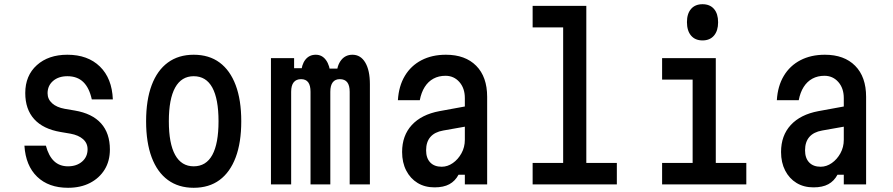

<svg xmlns="http://www.w3.org/2000/svg" viewBox="-20 -876 4240 912"><path d="M198 -184Q211 -135 237 -110.5Q263 -86 303 -86Q344 -86 370 -108.5Q396 -131 396 -167Q396 -196 374.5 -215Q353 -234 315 -241L268 -249Q185 -263 142.5 -310Q100 -357 100 -434Q100 -517 155 -566.5Q210 -616 300 -616Q397 -616 454.5 -560Q512 -504 516 -404H416Q404 -459 375.5 -486.5Q347 -514 300 -514Q258 -514 232 -491.5Q206 -469 206 -433Q206 -405 227.5 -385.5Q249 -366 288 -359L335 -351Q418 -337 460 -290Q502 -243 502 -166Q502 -111 477 -70.5Q452 -30 407.5 -7Q363 16 303 16Q211 16 156.5 -36.5Q102 -89 96 -184Z M900 16Q828 16 777.5 -21Q727 -58 700.5 -128.5Q674 -199 674 -300Q674 -401 700.5 -471.5Q727 -542 777.5 -579Q828 -616 900 -616Q973 -616 1023 -579Q1073 -542 1099.5 -471.5Q1126 -401 1126 -300Q1126 -199 1099.5 -128.5Q1073 -58 1023 -21Q973 16 900 16ZM900 -86Q959 -86 988.5 -140Q1018 -194 1018 -300Q1018 -406 988.5 -460Q959 -514 900 -514Q842 -514 812 -460Q782 -406 782 -300Q782 -194 812 -140Q842 -86 900 -86Z M1267 -600H1377V-552H1456L1410 -526Q1412 -569 1430.5 -592.5Q1449 -616 1480 -616Q1510 -616 1528.5 -590.5Q1547 -565 1550 -520L1494 -550H1626L1578 -522Q1581 -566 1601 -591Q1621 -616 1654 -616Q1693 -616 1715 -579Q1737 -542 1737 -476V0H1641V-440Q1641 -470 1629.5 -485Q1618 -500 1594 -500Q1572 -500 1560.5 -485Q1549 -470 1549 -440V0H1455V-440Q1455 -470 1444 -485Q1433 -500 1410 -500Q1387 -500 1375 -485Q1363 -470 1363 -440V0H1267Z M2198 -372V-276L2085 -256Q2045 -249 2024.5 -225.5Q2004 -202 2004 -162Q2004 -125 2023.5 -104.5Q2043 -84 2078 -84Q2106 -84 2131 -101.5Q2156 -119 2172 -148Q2188 -177 2188 -212V-410Q2188 -457 2162 -486.5Q2136 -516 2096 -516Q2064 -516 2039 -502.5Q2014 -489 1997.5 -463Q1981 -437 1974 -400H1870Q1874 -467 1903 -515.5Q1932 -564 1982 -590Q2032 -616 2098 -616Q2190 -616 2242 -563.5Q2294 -511 2294 -416V0H2188V-46H2158Q2142 -16 2114.5 -1Q2087 14 2044 14Q1998 14 1963.5 -7Q1929 -28 1909.5 -66Q1890 -104 1890 -154Q1890 -232 1936 -282Q1982 -332 2067 -348Z M2510 -848H2765V-102H2910V0H2510V-102H2655V-746H2510Z M3125 -600H3380V-102H3525V0H3125V-102H3270V-498H3125ZM3317 -684Q3282 -684 3262.5 -707Q3243 -730 3243 -771Q3243 -811 3262.5 -833.5Q3282 -856 3317 -856Q3352 -856 3371.5 -833.5Q3391 -811 3391 -770Q3391 -730 3371.5 -707Q3352 -684 3317 -684Z M3998 -372V-276L3885 -256Q3845 -249 3824.5 -225.5Q3804 -202 3804 -162Q3804 -125 3823.5 -104.5Q3843 -84 3878 -84Q3906 -84 3931 -101.5Q3956 -119 3972 -148Q3988 -177 3988 -212V-410Q3988 -457 3962 -486.5Q3936 -516 3896 -516Q3864 -516 3839 -502.5Q3814 -489 3797.5 -463Q3781 -437 3774 -400H3670Q3674 -467 3703 -515.5Q3732 -564 3782 -590Q3832 -616 3898 -616Q3990 -616 4042 -563.5Q4094 -511 4094 -416V0H3988V-46H3958Q3942 -16 3914.5 -1Q3887 14 3844 14Q3798 14 3763.5 -7Q3729 -28 3709.5 -66Q3690 -104 3690 -154Q3690 -232 3736 -282Q3782 -332 3867 -348Z"/></svg>

Font: Martian Mono Condensed
Style: Regular
Weight: 400
Width: 3
Designer: Roman Shamin
Foundry: Evil Martians
Version: Version 1.000